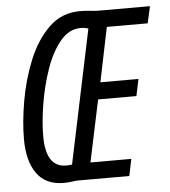

<svg xmlns="http://www.w3.org/2000/svg" viewBox="-52 -766 724 819"><g transform="rotate(-5 310.0 -357.0)"><path d="M250 0H469L484 -72H309L365 -337H529L544 -409H381L429 -642H604L620 -714H398Q385 -714 364 -716.5Q343 -719 320 -719Q242 -719 187.5 -666Q133 -613 99.5 -530.5Q66 -448 50.5 -358.5Q35 -269 35 -195Q35 -102 73 -48.5Q111 5 188 5Q208 5 224 2.5Q240 0 250 0ZM118 -201Q118 -262 130.5 -338.5Q143 -415 167.5 -485.5Q192 -556 229.5 -601.5Q267 -647 317 -647Q329 -647 336.5 -645.5Q344 -644 350 -642L230 -70Q220 -68 205 -68Q118 -68 118 -201Z"/></g></svg>

Font: Noto Sans Display Condensed
Style: Italic
Weight: 400
Width: 3
Designer: Monotype Design team
Foundry: Monotype Imaging Inc.
Version: 1.000